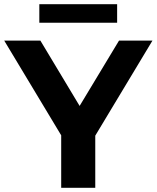

<svg xmlns="http://www.w3.org/2000/svg" viewBox="-34 -893 745 913"><path d="M257 0V-286L294 -188L-14 -700H158L394 -307H295L532 -700H691L383 -188L419 -286V0ZM153 -785V-873H523V-785Z"/></svg>

Font: MOST Montserrat
Style: Bold
Weight: 700
Designer: Julieta Ulanovsky
Foundry: Julieta Ulanovsky
Version: Version 8.000;March 11, 2024;FontCreator 15.0.0.2926 64-bit